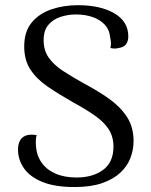

<svg xmlns="http://www.w3.org/2000/svg" viewBox="-20 -726 595 759"><path d="M274.6 13.4Q196.8 13.4 147.6 -6.7Q98.4 -26.8 74.8 -60.7Q51.2 -94.6 51.2 -134.6Q51.2 -153.8 58 -168.3Q64.7 -182.7 80.8 -189.5Q96.9 -196.3 124.8 -192Q122.3 -182.7 121.7 -172.5Q121.2 -162.2 122.1 -149.8Q124.4 -112.5 143.9 -84Q163.4 -55.6 198.7 -40Q234.1 -24.3 282.8 -24.3Q346.7 -24.3 387.6 -54.5Q428.5 -84.6 428.5 -145.8Q428.5 -185.7 410 -214.5Q391.5 -243.2 355.8 -268.5Q320.2 -293.7 268.2 -321.9Q210.7 -354.6 167.4 -384.3Q124.1 -414.1 99.9 -451.5Q75.7 -489 75.7 -542.2Q75.7 -600.7 104.9 -636.5Q134.2 -672.2 182.7 -688.9Q231.3 -705.5 288.3 -705.5Q376.8 -705.5 432 -673.3Q487.2 -641 487.2 -582Q487.2 -564 478.7 -551.5Q470.2 -538.9 446.9 -535.8Q434.2 -532.2 416.5 -536.2Q419.1 -547.3 418.5 -558Q417.8 -568.6 415.5 -577.8Q413.2 -607.1 395.4 -627.1Q377.6 -647.2 347.9 -658Q318.2 -668.8 279.8 -668.8Q249.6 -668.8 220.3 -659.6Q191.1 -650.5 171.8 -628.4Q152.5 -606.4 152.5 -566.9Q152.5 -527.2 172.2 -498.7Q191.9 -470.2 228.1 -446.3Q264.3 -422.5 312.9 -395.5Q367.5 -366.7 411.4 -335.4Q455.4 -304.2 481.7 -264.1Q508 -224 508 -168.4Q508 -134.4 495.8 -101.9Q483.5 -69.4 455.9 -43.5Q428.3 -17.6 383.7 -2.1Q339 13.4 274.6 13.4Z"/></svg>

Font: Arima Thin
Style: Regular
Weight: 100
Designer: Joana Correia and Natanael Gama
Foundry: NDISCOVER
Version: Version 1.101;gftools[0.9.23]